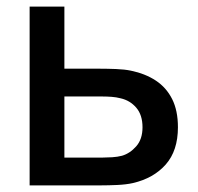

<svg xmlns="http://www.w3.org/2000/svg" viewBox="-20 -560 598 580"><path d="M69.5 0V-540H174.5V-352.5H281Q304 -352.5 330.2 -351.5Q356.5 -350.5 375.5 -346.5Q419 -337.5 450.8 -316.5Q482.5 -295.5 500 -260.8Q517.5 -226 517.5 -175.5Q517.5 -105 480.8 -63.2Q444 -21.5 381.5 -7Q361.5 -2.5 334.2 -1.2Q307 0 284.5 0ZM174.5 -84H290.5Q303 -84 319 -85Q335 -86 348.5 -89.5Q372.5 -96.5 391.5 -118Q410.5 -139.5 410.5 -175.5Q410.5 -212.5 391.8 -234.5Q373 -256.5 344.5 -263Q331 -266.5 317 -267.5Q303 -268.5 290.5 -268.5H174.5Z"/></svg>

Font: Cns Manrope SemBd
Style: Regular
Weight: 600
Designer: Mikhail Sharanda
Foundry: Mikhail Sharanda
Version: Version 4.504